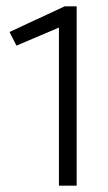

<svg xmlns="http://www.w3.org/2000/svg" viewBox="-20 -586 340 606"><path d="M222 0V-566H184L10 -485L32 -442L166 -499V0Z"/></svg>

Font: Catamaran Thin ExtraLight
Style: Regular
Weight: 250
Version: Version 2.000